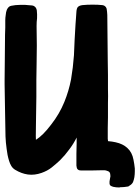

<svg xmlns="http://www.w3.org/2000/svg" viewBox="-23 -743 608 838"><path d="M559.6 -45.9Q559.6 -45.9 559.6 -45.9Q563.5 -26.4 565.4 -7.8Q565.4 -1 565.4 5.9Q565.4 17.6 563.5 30.3Q561.5 42 557.6 51.8Q552.7 61.5 542 67.4Q540 68.4 538.1 70.3Q536.1 71.3 534.2 71.3Q517.6 74.2 502 74.2Q500 75.2 497.1 75.2Q483.4 75.2 470.7 72.3Q460 69.3 457 64.5Q454.1 59.6 455.1 48.8Q456.1 43 457 37.1Q458 31.2 459 26.4Q459 14.6 455.1 8.8Q451.2 3.9 439.5 1Q436.5 1 432.6 0Q428.7 0 425.8 0Q408.2 0 377.9 1Q347.7 1 330.1 1Q321.3 1 317.4 -2.9Q312.5 -5.9 311.5 -14.6Q310.5 -17.6 310.5 -20.5Q310.5 -23.4 310.5 -26.4Q310.5 -48.8 310.5 -71.3Q311.5 -94.7 311.5 -117.2Q311.5 -124 311.5 -129.9Q311.5 -135.7 311.5 -142.6Q297.9 -115.2 279.3 -90.8Q261.7 -66.4 239.3 -43.9Q220.7 -26.4 202.1 -11.7Q183.6 2.9 158.2 11.7Q127.9 22.5 98.6 18.6Q70.3 14.6 43 -2Q32.2 -8.8 26.4 -18.6Q20.5 -28.3 16.6 -41Q8.8 -66.4 5.9 -93.8Q2 -121.1 1 -147.5Q0 -205.1 -1 -261.7Q-2 -318.4 -2.9 -375Q-2.9 -384.8 -2.9 -394.5Q-2.9 -438.5 -2 -483.4Q-1 -537.1 -1 -591.8Q0 -610.4 0 -623Q0 -635.7 0 -654.3Q0 -665 2 -677.7Q2.9 -690.4 6.8 -700.2Q9.8 -707 14.6 -711.9Q19.5 -716.8 26.4 -717.8Q36.1 -718.8 44.9 -720.7Q54.7 -721.7 64.5 -721.7Q74.2 -721.7 86.9 -721.7Q100.6 -720.7 110.4 -719.7Q123 -719.7 128.9 -713.9Q135.7 -709 137.7 -697.3Q139.6 -678.7 138.7 -663.1Q136.7 -647.5 136.7 -628.9Q137.7 -586.9 137.7 -544.9Q137.7 -502 136.7 -460Q136.7 -430.7 135.7 -394.5Q135.7 -357.4 135.7 -320.3Q134.8 -250 133.8 -193.4Q132.8 -135.7 133.8 -132.8Q165 -152.3 200.2 -199.2Q236.3 -245.1 257.8 -297.9Q277.3 -345.7 287.1 -396.5Q295.9 -448.2 299.8 -502Q301.8 -541 302.7 -569.3Q304.7 -597.7 306.6 -636.7Q307.6 -648.4 308.6 -664.1Q309.6 -679.7 310.5 -691.4Q311.5 -706.1 316.4 -711.9Q322.3 -718.8 336.9 -720.7Q356.4 -722.7 380.9 -722.7Q405.3 -722.7 423.8 -720.7Q431.6 -719.7 435.5 -715.8Q440.4 -711.9 442.4 -705.1Q443.4 -698.2 444.3 -691.4Q445.3 -684.6 445.3 -677.7Q446.3 -624 446.3 -577.1Q446.3 -529.3 447.3 -476.6Q447.3 -446.3 448.2 -416Q448.2 -384.8 448.2 -354.5Q449.2 -324.2 448.2 -293Q448.2 -262.7 448.2 -231.4Q448.2 -208 447.3 -183.6Q447.3 -160.2 447.3 -135.7Q447.3 -133.8 448.2 -131.8Q448.2 -129.9 448.2 -127Q457 -126 465.8 -125Q473.6 -124 481.4 -122.1Q513.7 -115.2 533.2 -96.7Q553.7 -78.1 559.6 -45.9Z"/></svg>

Font: KARPATY Font
Style: Regular
Weight: 400
Designer: Inna Sieryk
Version: Version 1.1